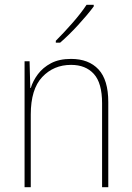

<svg xmlns="http://www.w3.org/2000/svg" viewBox="-20 -785 553 805"><path d="M278 -538Q352 -538 393 -494Q434 -450 434 -357V0H408V-352Q408 -437 373.5 -475Q339 -513 278 -513Q205 -513 157 -462Q109 -411 109 -305V0H83V-528H104L107 -416H109Q118 -446 139 -474Q160 -502 194 -520Q228 -538 278 -538ZM373 -758Q347 -723 307.5 -680Q268 -637 232 -606H214V-614Q248 -648 284 -689Q320 -730 343 -765H373Z"/></svg>

Font: Noto Sans Tamil SemiCondensed Thin
Style: Regular
Weight: 100
Width: 4
Designer: Jelle Bosma - Monotype Design Team
Foundry: Monotype Imaging Inc.
Version: Version 2.004; ttfautohint (v1.8.4.7-5d5b)